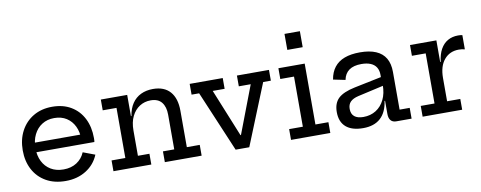

<svg xmlns="http://www.w3.org/2000/svg" viewBox="-66 -1089 3541 1413"><g transform="rotate(-10 1705.0 -383.0)"><path d="M329.5 10Q245 10 183.5 -25.2Q122 -60.5 89 -122.8Q56 -185 56 -266Q56 -347.5 89.5 -410.8Q123 -474 183.5 -509.8Q244 -545.5 324.5 -545.5Q406 -545.5 465.2 -510Q524.5 -474.5 556.2 -411.5Q588 -348.5 588 -266Q588 -254 587.5 -247.2Q587 -240.5 586 -236H493Q494 -243.5 494.5 -252.2Q495 -261 495 -273Q495 -327.5 474.8 -369.8Q454.5 -412 416.5 -436.5Q378.5 -461 324.5 -461Q272.5 -461 233.5 -436.2Q194.5 -411.5 172.8 -367.5Q151 -323.5 151 -266Q151 -210.5 172.2 -167.8Q193.5 -125 233.2 -100.8Q273 -76.5 328.5 -76.5Q386 -76.5 427.2 -103.2Q468.5 -130 488 -176.5L577 -143Q548 -72 482.5 -31Q417 10 329.5 10ZM115.5 -236V-307.5H558L586 -236Z M884 -80.5H970V0H687V-80.5H790V-455H687V-535.5H884ZM1155.5 -80.5V-340Q1155.5 -398.5 1128.8 -432.2Q1102 -466 1046.5 -466Q1000.5 -466 963.8 -442.5Q927 -419 905.5 -375.2Q884 -331.5 884 -270L863 -377H888Q896.5 -432.5 922 -470Q947.5 -507.5 987.2 -526.5Q1027 -545.5 1077.5 -545.5Q1161.5 -545.5 1205.5 -495.5Q1249.5 -445.5 1249.5 -352.5V-80.5H1346V0H1071V-80.5Z M1704 -535.5H1943.5V-455H1886L1702 0H1600L1407.5 -455H1351V-535.5H1598V-455H1509L1694 0L1607 -99H1695L1619.5 0L1793 -455H1704Z M2210.5 -80.5H2307.5V0H2014V-80.5H2116.5V-455H2014V-535.5H2210.5ZM2102 -776.5H2217V-657H2102Z M2800 0Q2773.5 0 2759.5 -16.8Q2745.5 -33.5 2745.5 -64.5V-200L2754 -219L2749 -281L2745.5 -317V-356.5Q2745.5 -390.5 2731.2 -413.5Q2717 -436.5 2689 -448.2Q2661 -460 2620.5 -460Q2562 -460 2528.5 -436.2Q2495 -412.5 2485.5 -365L2395.5 -383.5Q2404.5 -438 2432.8 -474.2Q2461 -510.5 2508.8 -528.5Q2556.5 -546.5 2624 -546.5Q2696 -546.5 2743.8 -526Q2791.5 -505.5 2815.5 -464.8Q2839.5 -424 2839.5 -362V-80.5H2915V0ZM2553 7Q2469 7 2425 -31.2Q2381 -69.5 2381 -143Q2381 -209 2418.5 -244.8Q2456 -280.5 2542.5 -298.5L2773 -346V-280L2558 -231.5Q2517.5 -222 2498 -202.2Q2478.5 -182.5 2478.5 -149Q2478.5 -111.5 2501.5 -92.5Q2524.5 -73.5 2568.5 -73.5Q2622 -73.5 2662.8 -99.2Q2703.5 -125 2726.2 -171.5Q2749 -218 2749 -281L2774 -163H2741.5Q2730 -79 2682.5 -36Q2635 7 2553 7Z M3194.5 -80.5H3293V0H2997.5V-80.5H3100.5V-455H2997.5V-535.5H3194.5ZM3389.5 -434Q3379 -437 3367.8 -438.5Q3356.5 -440 3345 -440Q3276.5 -440 3235.5 -391Q3194.5 -342 3194.5 -254.5L3173.5 -374H3198.5Q3205 -430 3226 -467.8Q3247 -505.5 3280.5 -524.5Q3314 -543.5 3357.5 -543.5Q3366 -543.5 3373.8 -542.8Q3381.5 -542 3389.5 -540.5Z"/></g></svg>

Font: Hepta Slab Medium
Style: Regular
Weight: 500
Designer: Michael LaGattuta
Foundry: Michael LaGattuta
Version: Version 1.102